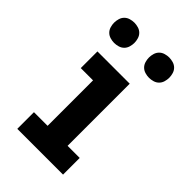

<svg xmlns="http://www.w3.org/2000/svg" viewBox="-223 -816 896 896"><g transform="rotate(45 225.0 -368.5)"><path d="M74 0V-110H164V-410H83V-520H296V-110H376V0ZM340 -603Q327 -603 313.5 -607Q300 -611 290.5 -620.5Q281 -630 277 -643.5Q273 -657 273 -670Q273 -683 277 -696.5Q281 -710 290.5 -719.5Q300 -729 313.5 -733Q327 -737 340 -737Q353 -737 366.5 -733Q380 -729 389.5 -719.5Q399 -710 403 -696.5Q407 -683 407 -670Q407 -657 403 -643.5Q399 -630 389.5 -620.5Q380 -611 366.5 -607Q353 -603 340 -603ZM110 -603Q97 -603 83.5 -607Q70 -611 60.5 -620.5Q51 -630 47 -643.5Q43 -657 43 -670Q43 -683 47 -696.5Q51 -710 60.5 -719.5Q70 -729 83.5 -733Q97 -737 110 -737Q123 -737 136.5 -733Q150 -729 159.5 -719.5Q169 -710 173 -696.5Q177 -683 177 -670Q177 -657 173 -643.5Q169 -630 159.5 -620.5Q150 -611 136.5 -607Q123 -603 110 -603Z"/></g></svg>

Font: Iosevka Etoile Extrabold
Style: Regular
Weight: 800
Designer: Belleve Invis
Foundry: Belleve Invis
Version: Version 22.1.2; ttfautohint (v1.8.4)